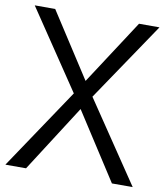

<svg xmlns="http://www.w3.org/2000/svg" viewBox="-84 -820 768 889"><g transform="rotate(10 300.5 -375.0)"><path d="M600.1 0H502.4L299.8 -314L98.6 0H1.5L256.3 -379.9L7.3 -750H103.5L299.8 -446.3L497.6 -750H593.8L343.8 -379.9Z"/></g></svg>

Font: Now
Style: Regular
Weight: 400
Designer: Alfredo Marco Pradil
Foundry: Alfredo Marco Pradil
Version: Version 1.002;PS 001.002;hotconv 1.0.88;makeotf.lib2.5.64775